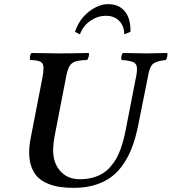

<svg xmlns="http://www.w3.org/2000/svg" viewBox="-20 -905 836 935"><path d="M122.1 -162.1Q122.1 -197.8 129.9 -234.9L186 -523.9Q191.9 -552.7 191.9 -573.2Q191.9 -597.7 176.8 -604.7Q161.6 -611.8 127 -612.8Q124.5 -621.6 126.2 -631.6Q127.9 -641.6 132.8 -647Q224.6 -645 270 -645Q322.3 -645 412.1 -647Q415 -642.1 412.4 -631.6Q409.7 -621.1 404.8 -612.8Q351.1 -612.3 331.3 -597.4Q311.5 -582.5 303.2 -537.1L251 -268.1Q238.8 -210.4 238.8 -173.8Q238.8 -110.8 273.9 -71.5Q309.1 -32.2 369.1 -32.2Q402.3 -32.2 430.4 -39.8Q458.5 -47.4 479 -59.8Q499.5 -72.3 516.6 -91.6Q533.7 -110.8 545.2 -130.6Q556.6 -150.4 566.2 -176.5Q575.7 -202.6 581.5 -225.1Q587.4 -247.6 592.8 -275.9L641.1 -522.9Q647 -546.9 647 -569.8Q647 -593.3 631.1 -601.6Q615.2 -609.9 571.8 -612.8Q569.3 -621.6 571.3 -631.6Q573.2 -641.6 578.1 -647Q671.9 -645 694.8 -645Q711.9 -645 793.9 -647Q796.9 -640.6 794.7 -630.6Q792.5 -620.6 788.1 -612.8Q739.3 -607.9 723.4 -592.5Q707.5 -577.1 700.2 -530.8L652.8 -293.9Q641.6 -238.8 625.7 -194.6Q609.9 -150.4 584.5 -111.3Q559.1 -72.3 525.6 -46.1Q492.2 -20 445.3 -5.1Q398.4 9.8 340.8 9.8Q303.2 9.8 273.2 5.6Q243.2 1.5 214.1 -10.3Q185.1 -22 165.5 -40.5Q146 -59.1 134 -90.1Q122.1 -121.1 122.1 -162.1ZM585 -737.8Q585 -777.8 560.8 -803Q536.6 -828.1 496.1 -828.1Q456.1 -828.1 420.7 -804.2Q385.3 -780.3 369.1 -737.8L345.2 -750Q365.7 -811.5 412.8 -848.1Q460 -884.8 506.8 -884.8Q559.6 -884.8 588.4 -849.1Q617.2 -813.5 615.2 -750Z"/></svg>

Font: Common Serif SemiBold
Style: Italic
Weight: 600
Italic angle: -12°
Designer: Philipp H. Poll, Khaled Hosny
Foundry: Stefan Peev, Context Ltd.
Version: Version 1.026